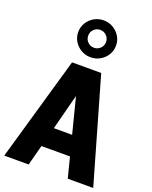

<svg xmlns="http://www.w3.org/2000/svg" viewBox="-182 -1116 963 1213"><g transform="rotate(20 300.0 -509.0)"><path d="M1 0 202 -700H398L599 0H428L393 -137H201L165 0ZM236 -270H359L298 -509ZM300 -770Q265 -770 236 -787Q207 -804 190 -832Q173 -860 173 -894Q173 -928 190 -956Q207 -984 236 -1001Q265 -1018 300 -1018Q335 -1018 364 -1001Q393 -984 410 -956Q427 -928 427 -894Q427 -860 410 -832Q393 -804 364 -787Q335 -770 300 -770ZM300 -834Q325 -834 342.5 -851.5Q360 -869 360 -894Q360 -919 342.5 -936.5Q325 -954 300 -954Q275 -954 257.5 -936.5Q240 -919 240 -894Q240 -869 257.5 -851.5Q275 -834 300 -834Z"/></g></svg>

Font: Red Hat Mono
Style: Bold
Weight: 700
Monospace: yes
Designer: Pentagram, MCKL
Foundry: Pentagram, MCKL
Version: Version 1.023; ttfautohint (v1.8.3)